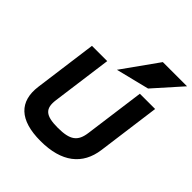

<svg xmlns="http://www.w3.org/2000/svg" viewBox="-219 -941 1094 1094"><g transform="rotate(45 328.0 -394.5)"><path d="M508 -634 656 -800H461L307 -584ZM447 -216C437 -139 402 -112 302 -112C202 -112 174 -140 184 -216L233 -580H110L59 -199C41 -64 116 11 286 11C456 11 550 -64 568 -199L619 -580H496Z"/></g></svg>

Font: Charger
Style: HemiRT
Weight: 900
Designer: Jasper
Foundry: Cannot Into Space Fonts
Version: Version 0.99